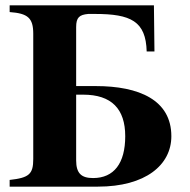

<svg xmlns="http://www.w3.org/2000/svg" viewBox="-20 -696 707 716"><path d="M264 -343H290C396 -343 447 -290 447 -188C447 -87 405 -32 327 -32C283 -32 264 -50 264 -98ZM554 -676H16V-651C84 -646 104 -629 104 -570V-103C104 -47 89 -33 16 -25V0H345C523 0 619 -81 619 -188C619 -323 499 -375 337 -375H264V-595C264 -631 276 -641 309 -644H334C468 -644 524 -617 527 -504H556Z"/></svg>

Font: XITS
Style: Bold
Weight: 700
Designer: MicroPress Inc., with final additions and corrections provided by Coen Hoffman, Elsevier (retired)
Version: Version 1.302